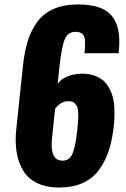

<svg xmlns="http://www.w3.org/2000/svg" viewBox="-20 -841 575 873"><path d="M263.7 -110.4Q295.9 -110.4 309.6 -142.3Q323.2 -174.3 331.1 -247.1Q333 -266.1 333.7 -275.1Q334.5 -284.2 335.4 -300Q336.4 -315.9 335.9 -323.7Q335.4 -331.5 334 -342.8Q332.5 -354 329.1 -359.4Q325.7 -364.7 320.8 -370.6Q315.9 -376.5 308.1 -378.7Q300.3 -380.9 290.5 -380.9Q271.5 -380.9 255.1 -370.1Q238.8 -359.4 230.5 -345.7L216.8 -215.8Q214.8 -198.7 214.8 -184.6Q214.8 -110.4 263.7 -110.4ZM248.5 11.7Q190.9 11.7 149.4 -8.3Q107.9 -28.3 85.9 -64.5Q63.5 -100.6 55.7 -148.4Q51.3 -174.8 51.3 -204.6Q51.3 -229 54.2 -255.4L84.5 -543Q91.3 -606.4 106 -653.8Q120.6 -701.2 148.7 -740.5Q176.8 -779.8 223.6 -800.3Q270.5 -820.8 335.4 -820.8Q445.8 -820.8 488.3 -769Q522.5 -727.5 522.5 -651.4Q522.5 -632.8 520.5 -612.8Q520.5 -612.3 519.8 -606.2Q519 -600.1 519 -599.1H364.3Q366.7 -627 366.7 -646.5Q366.7 -649.9 366.7 -652.8Q366.2 -674.3 356 -685.3Q345.7 -696.3 323.2 -696.3Q289.1 -696.3 274.7 -662.8Q260.3 -629.4 250 -533.7L242.2 -459.5Q256.8 -481 284.9 -492.9Q313 -504.9 347.7 -505.9Q350.6 -505.9 353.5 -505.9Q388.7 -505.9 415 -495.1Q444.3 -483.4 461.4 -462.6Q478.5 -441.9 488.8 -412.6Q499 -383.3 500 -348.1Q500.5 -338.9 500.5 -329.1Q500.5 -302.2 498 -273.4Q491.2 -207.5 475.1 -157.7Q459 -107.9 430.2 -68.6Q401.4 -29.3 355.7 -8.8Q310.1 11.7 248.5 11.7Z"/></svg>

Font: Oswald
Style: Bold
Weight: 700
Designer: Vernon Adams
Foundry: Vernon Adams
Version: 3.0; ttfautohint (v0.94.23-7a4d-dirty) -l 8 -r 50 -G 200 -x 